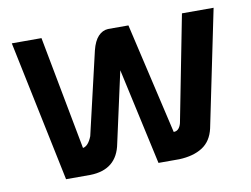

<svg xmlns="http://www.w3.org/2000/svg" viewBox="-61 -584 875 669"><g transform="rotate(-10 376.5 -249.5)"><path d="M123 -499 199 -97Q218 -100 231 -133L299 -425Q307 -457 322 -473Q337 -489 357 -490H429L520 -97Q532 -97 539 -106.5Q546 -116 548 -130L620 -499H732L647 -87Q637 -43 605 -22.5Q573 -2 523 0H449L374 -341L319 -91Q302 -2 208 0H122L18 -499Z"/></g></svg>

Font: Panefresco 750wt
Style: Regular
Weight: 750
Foundry: Campivisivi & Chank Co
Version: Version 1.000